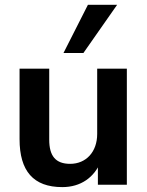

<svg xmlns="http://www.w3.org/2000/svg" viewBox="-20 -763 608 793"><path d="M237.3 9.8C312.7 9.8 370.6 -29.4 398 -100H384.3V0H503.9V-479.4H381.4V-209.8C381.4 -135.3 335.3 -86.3 269.6 -86.3C209.8 -86.3 183.3 -118.6 183.3 -186.3V-479.4H60.8V-188.2C60.8 -56.9 117.6 9.8 237.3 9.8ZM242.2 -544.1H324.5L463.7 -743.1H343.1Z"/></svg>

Font: LL Pando Sans
Style: Bold
Weight: 700
Designer: Joshua Smith
Foundry: Joshua Smith
Version: Version 1.000;Glyphs 3.2.1 (3258)